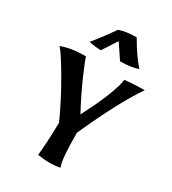

<svg xmlns="http://www.w3.org/2000/svg" viewBox="-181 -834 840 937"><g transform="rotate(30 239.0 -365.5)"><path d="M180 0Q188 -70 190 -187Q144 -289 85 -390Q26 -491 5 -512Q59 -533 142 -533Q149 -508 183 -431Q217 -354 260 -274Q310 -370 334.5 -434.5Q359 -499 361 -527Q413 -533 473 -533Q393 -418 290 -188Q290 -36 306 0Q276 6 245 6Q217 6 180 0ZM122 -603Q174 -667 212 -723Q249 -737 310 -737Q355 -658 399 -609Q356 -595 298 -595L243 -677L190 -595Q158 -595 122 -603Z"/></g></svg>

Font: Mirza Medium
Style: Regular
Weight: 500
Designer: Arabic design by Kourosh Beigpour, Latin design by Eduardo Tunni, engineering by Lasse Fister
Version: Version 1.0010g